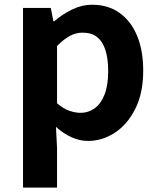

<svg xmlns="http://www.w3.org/2000/svg" viewBox="-20 -594 684 828"><path d="M79.3 214.9V-559.8H199L210.4 -501.9H213.2Q248.3 -532.1 290.5 -552.8Q332.7 -573.5 377.8 -573.5Q446.7 -573.5 496 -538.1Q545.4 -502.6 571.5 -439.1Q597.6 -375.6 597.6 -288.9Q597.6 -192.9 563.6 -125Q529.5 -57.1 475.3 -21.7Q421.2 13.8 359.7 13.8Q323.5 13.8 288.4 -2.2Q253.2 -18.1 221.3 -46.8L226 44.4V214.9ZM327.6 -107.4Q361 -107.4 388.1 -126.9Q415.2 -146.4 430.9 -186.2Q446.5 -226.1 446.5 -286.6Q446.5 -340.3 434.9 -377.5Q423.2 -414.6 399.1 -433.9Q375.1 -453.2 335.8 -453.2Q307.5 -453.2 281.2 -439Q255 -424.9 226 -395.7V-148.7Q252.7 -125.3 279 -116.3Q305.2 -107.4 327.6 -107.4Z"/></svg>

Font: Noto Sans KR Thin
Style: Regular
Weight: 100
Designer: Ryoko NISHIZUKA 西塚涼子 (kana, bopomofo & ideographs); Paul D. Hunt (Latin, Greek & Cyrillic); Sandoll Communications 산돌커뮤니
Foundry: Adobe
Version: Version 2.004-H2;hotconv 1.0.118;makeotfexe 2.5.65603